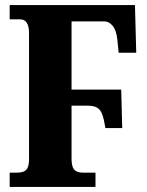

<svg xmlns="http://www.w3.org/2000/svg" viewBox="-20 -734 578 754"><path d="M18 -56H47Q73 -56 83.5 -67.5Q94 -79 94 -108V-604Q94 -658 59 -658H18V-714H510L515 -527H446L441 -577Q437 -615 422.5 -632.5Q408 -650 390 -650H261V-382H456L460 -231H394Q388 -268 381 -286Q374 -304 361 -311.5Q348 -319 322 -319H261V-110Q261 -81 271 -68.5Q281 -56 306 -56H355V0H18Z"/></svg>

Font: Noto Serif CondBlack
Style: Regular
Weight: 900
Width: 3
Designer: Monotype Design Team
Foundry: Monotype Imaging Inc.
Version: Version 1.001